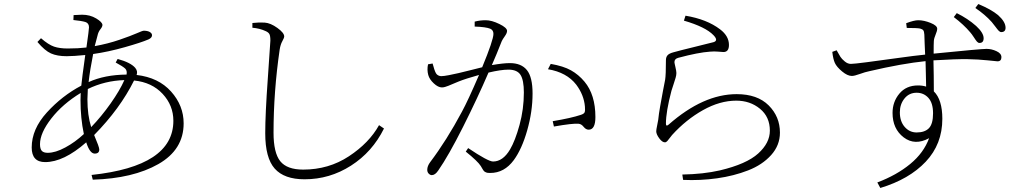

<svg xmlns="http://www.w3.org/2000/svg" viewBox="-20 -851 5040 949"><path d="M412.1 -360.4Q412.1 -281.2 430.7 -222.7Q481.4 -275.4 526.9 -339.8Q572.3 -404.3 594.7 -455.1Q498 -452.1 414.1 -411.1Q412.1 -374 412.1 -360.4ZM215.8 -95.7Q253.9 -95.7 302.7 -122.1Q351.6 -148.4 394.5 -188.5Q377.9 -266.6 377.9 -356.4Q377.9 -378.9 378.9 -391.6Q289.1 -336.9 233.4 -265.1Q177.7 -193.4 177.7 -138.7Q177.7 -115.2 186.5 -105.5Q195.3 -95.7 215.8 -95.7ZM551.8 -542 561.5 -559.6Q626 -542 648.4 -515.6Q662.1 -499 655.3 -480.5Q763.7 -467.8 825.7 -398.4Q887.7 -329.1 887.7 -241.2Q887.7 -111.3 762.7 -40Q637.7 31.2 438.5 37.1L432.6 13.7Q836.9 -29.3 836.9 -253.9Q836.9 -330.1 783.7 -387.2Q730.5 -444.3 642.6 -453.1Q573.2 -313.5 445.3 -183.6Q470.7 -124 470.7 -112.3Q470.7 -91.8 448.2 -91.8Q423.8 -91.8 406.2 -147.5Q294.9 -49.8 203.1 -49.8Q136.7 -49.8 136.7 -122.1Q136.7 -212.9 211.9 -295.4Q287.1 -377.9 381.8 -427.7Q384.8 -460.9 401.4 -579.1Q342.8 -573.2 309.6 -573.2Q262.7 -573.2 231.9 -586.9Q201.2 -600.6 165 -643.6L182.6 -662.1Q219.7 -629.9 247.1 -620.6Q274.4 -611.3 314.5 -611.3Q367.2 -611.3 407.2 -616.2Q419.9 -705.1 419.9 -715.8Q419.9 -736.3 402.3 -742.2Q382.8 -748 342.8 -752L343.8 -776.4Q375 -778.3 385.7 -778.3Q424.8 -778.3 455.6 -759.8Q486.3 -741.2 486.3 -727.5Q486.3 -718.8 476.1 -706.1Q465.8 -693.4 461.9 -674.8Q455.1 -651.4 448.2 -623Q513.7 -634.8 570.3 -654.3Q627 -673.8 655.8 -686.5Q684.6 -699.2 690.4 -699.2Q709 -699.2 720.2 -692.9Q731.4 -686.5 731.4 -676.8Q731.4 -664.1 713.9 -656.2Q677.7 -640.6 596.7 -617.7Q515.6 -594.7 440.4 -584Q424.8 -505.9 418 -445.3Q497.1 -481.4 605.5 -482.4Q609.4 -502 598.6 -512.2Q587.9 -522.5 551.8 -542Z M1293 -697.3Q1263.7 -710.9 1227.5 -713.9V-737.3Q1261.7 -741.2 1288.1 -739.3Q1317.4 -737.3 1351.1 -712.9Q1384.8 -688.5 1384.8 -670.9Q1384.8 -664.1 1375.5 -647.5Q1366.2 -630.9 1362.3 -605.5Q1332 -397.5 1332 -195.3Q1332 -95.7 1365.2 -54.2Q1398.4 -12.7 1478.5 -12.7Q1604.5 -12.7 1704.6 -78.6Q1804.7 -144.5 1853.5 -232.4L1877.9 -215.8Q1820.3 -99.6 1714.8 -32.2Q1609.4 35.2 1485.4 35.2Q1384.8 35.2 1337.9 -17.6Q1291 -70.3 1291 -192.4Q1291 -286.1 1303.7 -462.9Q1316.4 -639.6 1316.4 -650.4Q1316.4 -673.8 1311.5 -682.6Q1306.6 -691.4 1293 -697.3Z M2326.2 -719.7V-744.1Q2351.6 -751 2380.9 -751Q2410.2 -751 2448.2 -732.4Q2486.3 -713.9 2486.3 -698.2Q2486.3 -687.5 2475.1 -671.9Q2463.9 -656.2 2460 -647.5Q2433.6 -580.1 2411.1 -529.3Q2467.8 -539.1 2500 -539.1Q2556.6 -539.1 2584.5 -504.4Q2612.3 -469.7 2612.3 -388.7Q2612.3 -299.8 2585.9 -207Q2559.6 -114.3 2519.5 -59.6Q2472.7 3.9 2403.3 3.9Q2396.5 3.9 2391.6 3.4Q2386.7 2.9 2382.3 1Q2377.9 -1 2375.5 -2.4Q2373 -3.9 2370.1 -7.8Q2367.2 -11.7 2366.2 -13.7Q2365.2 -15.6 2361.3 -22Q2357.4 -28.3 2356.4 -30.3Q2341.8 -53.7 2282.2 -101.6L2293.9 -119.1Q2392.6 -52.7 2417 -52.7Q2465.8 -52.7 2501 -112.3Q2526.4 -155.3 2547.9 -233.4Q2569.3 -311.5 2569.3 -393.6Q2569.3 -455.1 2552.7 -481Q2536.1 -506.8 2493.2 -506.8Q2456.1 -506.8 2394.5 -492.2Q2339.8 -365.2 2268.6 -223.6Q2197.3 -82 2146.5 -8.8Q2130.9 14.6 2114.3 14.6Q2106.4 14.6 2099.1 7.3Q2091.8 0 2091.8 -11.7Q2091.8 -30.3 2106.4 -49.8Q2187.5 -157.2 2262.7 -297.9Q2293 -353.5 2347.7 -480.5Q2281.2 -461.9 2247.1 -448.2Q2232.4 -442.4 2217.8 -436Q2203.1 -429.7 2195.8 -426.8Q2188.5 -423.8 2180.2 -421.4Q2171.9 -418.9 2164.1 -418.9Q2145.5 -418.9 2124 -439Q2102.5 -459 2096.7 -480.5Q2089.8 -505.9 2095.7 -533.2L2118.2 -537.1Q2119.1 -534.2 2122.1 -523.9Q2125 -513.7 2126.5 -508.8Q2127.9 -503.9 2131.3 -496.1Q2134.8 -488.3 2138.2 -484.4Q2141.6 -480.5 2147.9 -477.5Q2154.3 -474.6 2161.1 -474.6Q2172.9 -474.6 2198.7 -479.5Q2224.6 -484.4 2246.6 -489.7Q2268.6 -495.1 2308.6 -504.9Q2348.6 -514.6 2363.3 -518.6Q2418.9 -653.3 2418.9 -683.6Q2418.9 -702.1 2403.3 -709Q2381.8 -717.8 2326.2 -719.7ZM2688.5 -508.8 2702.1 -535.2Q2764.6 -524.4 2802.2 -503.4Q2839.8 -482.4 2869.1 -447.3Q2922.9 -382.8 2922.9 -272.5Q2922.9 -210 2889.6 -210Q2876 -210 2864.7 -224.1Q2853.5 -238.3 2839.8 -239.3Q2812.5 -242.2 2717.8 -225.6L2711.9 -252Q2804.7 -267.6 2850.6 -283.2Q2866.2 -288.1 2869.6 -295.9Q2873 -303.7 2871.1 -324.2Q2866.2 -381.8 2828.1 -432.6Q2781.2 -493.2 2688.5 -508.8Z M3266.6 -147.5Q3252.9 -147.5 3238.3 -167.5Q3223.6 -187.5 3223.6 -202.1Q3223.6 -210 3228 -230.5Q3232.4 -251 3233.4 -258.8Q3236.3 -288.1 3242.7 -324.2Q3249 -360.4 3256.8 -401.4Q3264.6 -442.4 3267.6 -457Q3271.5 -480.5 3271.5 -553.7Q3271.5 -568.4 3279.3 -577.6Q3287.1 -586.9 3309.6 -592.8Q3336.9 -600.6 3411.1 -618.7Q3485.4 -636.7 3506.8 -642.6Q3532.2 -650.4 3506.8 -676.8Q3467.8 -717.8 3360.4 -749L3368.2 -773.4Q3473.6 -755.9 3539.1 -706.1Q3583 -672.9 3583 -628.9Q3583 -593.8 3555.7 -593.8Q3550.8 -593.8 3530.8 -595.7Q3510.7 -597.7 3489.3 -595.7Q3431.6 -591.8 3333 -565.4Q3313.5 -560.5 3313.5 -543.9Q3313.5 -540 3318.4 -519.5Q3323.2 -499 3323.2 -490.2Q3323.2 -479.5 3319.3 -466.3Q3315.4 -453.1 3309.1 -434.1Q3302.7 -415 3298.8 -402.3Q3271.5 -298.8 3271.5 -240.2Q3271.5 -223.6 3285.2 -235.4Q3456.1 -385.7 3621.1 -385.7Q3723.6 -385.7 3779.3 -330.1Q3835 -274.4 3835 -195.3Q3835 -132.8 3791.5 -84.5Q3748 -36.1 3677.7 -8.8Q3607.4 18.6 3524.4 30.3Q3441.4 42 3356.4 38.1L3352.5 11.7Q3457 9.8 3538.1 -8.8Q3669.9 -40 3727.5 -92.3Q3785.2 -144.5 3785.2 -205.1Q3785.2 -273.4 3736.3 -313.5Q3687.5 -353.5 3619.1 -353.5Q3538.1 -353.5 3454.6 -306.6Q3371.1 -259.8 3301.8 -183.6Q3298.8 -180.7 3291.5 -170.4Q3284.2 -160.2 3278.3 -153.8Q3272.5 -147.5 3266.6 -147.5Z M4694.3 -766.6 4709 -786.1Q4762.7 -759.8 4804.7 -722.7Q4841.8 -688.5 4841.8 -662.1Q4841.8 -638.7 4821.3 -638.7Q4814.5 -638.7 4808.6 -645.5Q4802.7 -652.3 4793 -667.5Q4783.2 -682.6 4775.4 -691.4Q4743.2 -729.5 4694.3 -766.6ZM4510.7 -196.3Q4550.8 -196.3 4571.3 -217.3Q4591.8 -238.3 4591.8 -291Q4591.8 -341.8 4568.8 -367.2Q4545.9 -392.6 4510.7 -392.6Q4473.6 -392.6 4450.7 -364.3Q4427.7 -335.9 4427.7 -295.9Q4427.7 -251 4451.7 -223.6Q4475.6 -196.3 4510.7 -196.3ZM4461.9 -712.9 4459 -736.3Q4498 -751 4518.6 -751Q4546.9 -751 4579.6 -737.8Q4612.3 -724.6 4612.3 -709Q4612.3 -698.2 4604.5 -680.2Q4596.7 -662.1 4595.7 -648.4Q4594.7 -634.8 4594.7 -585.9Q4829.1 -609.4 4856.4 -609.4Q4880.9 -609.4 4905.3 -598.1Q4929.7 -586.9 4929.7 -568.4Q4929.7 -547.9 4910.2 -547.9Q4908.2 -547.9 4862.3 -552.7Q4816.4 -557.6 4762.2 -558.6Q4708 -559.6 4593.8 -552.7Q4594.7 -528.3 4595.2 -476.1Q4595.7 -423.8 4595.7 -399.4Q4637.7 -358.4 4637.7 -263.7Q4637.7 -138.7 4555.7 -51.8Q4473.6 35.2 4331.1 78.1L4316.4 50.8Q4412.1 14.6 4479 -40.5Q4545.9 -95.7 4572.3 -168Q4502 -129.9 4446.8 -171.9Q4391.6 -213.9 4391.6 -293Q4391.6 -347.7 4425.3 -388.2Q4459 -428.7 4517.6 -428.7Q4540 -428.7 4557.6 -422.9Q4557.6 -441.4 4556.2 -488.3Q4554.7 -535.2 4554.7 -548.8Q4439.5 -537.1 4276.4 -499Q4256.8 -495.1 4230 -485.4Q4203.1 -475.6 4190.4 -475.6Q4168.9 -475.6 4142.1 -498Q4115.2 -520.5 4106.4 -540Q4097.7 -559.6 4093.8 -594.7L4115.2 -602.5Q4127 -581.1 4133.8 -570.3Q4140.6 -559.6 4155.3 -547.4Q4169.9 -535.2 4185.5 -535.2Q4200.2 -535.2 4264.2 -543.5Q4328.1 -551.8 4415.5 -564Q4502.9 -576.2 4552.7 -581.1Q4551.8 -601.6 4550.3 -635.7Q4548.8 -669.9 4548.8 -679.7Q4547.9 -695.3 4543.5 -701.2Q4539.1 -707 4527.3 -710Q4513.7 -712.9 4461.9 -712.9ZM4800.8 -811.5 4815.4 -831.1Q4878.9 -804.7 4913.1 -776.4Q4950.2 -743.2 4950.2 -713.9Q4950.2 -692.4 4928.7 -692.4Q4922.9 -692.4 4916.5 -698.7Q4910.2 -705.1 4899.9 -719.2Q4889.6 -733.4 4881.8 -742.2Q4848.6 -779.3 4800.8 -811.5Z"/></svg>

Font: GenYoMin TW TTF ExtraLight
Style: Regular
Weight: 250
Version: Version 1.300